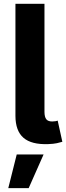

<svg xmlns="http://www.w3.org/2000/svg" viewBox="-20 -747 345 1000"><path d="M60.4 -727.3H211.6V-163.4Q212 -137.4 221.1 -125.9Q230.1 -114.3 252.1 -114.3Q263.5 -114.7 269.9 -115.8Q276.3 -116.8 280.5 -118.6L304.7 -8.5Q293 -5 276.1 -1.2Q259.2 2.5 230.8 3.6Q143.8 6.7 102.3 -29.3Q60.7 -65.3 60.4 -143.1ZM23.1 233 67.1 57.5H207L129.3 233Z"/></svg>

Font: InterMG
Style: Bold
Weight: 700
Designer: Rasmus Andersson
Foundry: rsms
Version: Version 3.019;December 26, 2023;FontCreator 15.0.0.2955 64-b